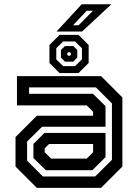

<svg xmlns="http://www.w3.org/2000/svg" viewBox="-20 -908 666 928"><path d="M158 0 55 -103V-245.5L158 -348.5H430V-368L399.5 -398.5H62V-540H468.5L571.5 -437V-103L468.5 0ZM201.5 -85.5 141.5 -144.5V-212.5L195 -265.5H490V-148.5L426.5 -85.5ZM187.5 -55H440L521 -135.5V-408L443.5 -485.5H120.5V-454.5H429.5L490 -395V-295.5H183.5L111 -224V-131.5ZM227 -141.5H399.5L430 -172V-212H217L196 -191V-172ZM268 -555 219 -603.5V-690.5L268 -739.5H359.5L408.5 -690.5V-603.5L359.5 -555ZM285 -588.5H343L376 -621V-675L343 -707.5H285L252 -675V-621ZM294 -610 274.5 -630V-666.5L294 -685.5H334L353.5 -666.5V-630L334 -610ZM309.5 -638.5H318L322.5 -643.5V-651L318 -655.5H309.5L305 -651V-643.5ZM253 -755.5 375 -887.5H518.5L376.5 -755.5ZM333 -786H360L429.5 -856H399Z"/></svg>

Font: Tourney Thin SemiBold
Style: Regular
Weight: 600
Version: Version 1.015